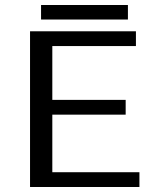

<svg xmlns="http://www.w3.org/2000/svg" viewBox="-20 -747 627 767"><path d="M491 -727V-669H144V-727ZM189 -59H537V0H100V-622H523V-563H189V-348H482V-289H189Z"/></svg>

Font: Sarpanch
Style: Regular
Weight: 400
Designer: Manushi Parikh (Devanagari and Latin), Jyotish Sonowal (Devanagari)
Foundry: Indian Type Foundry
Version: Version 2.004;PS 1.0;hotconv 1.0.78;makeotf.lib2.5.61930; tt